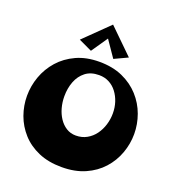

<svg xmlns="http://www.w3.org/2000/svg" viewBox="-179 -1171 1206 1324"><g transform="rotate(20 424.5 -509.5)"><path d="M424 13Q326 13 252.5 -19Q179 -51 130 -105.5Q81 -160 56.5 -228Q32 -296 32 -368Q32 -441 57 -510.5Q82 -580 131.5 -636Q181 -692 254 -725.5Q327 -759 422 -759Q520 -759 593.5 -726Q667 -693 717 -637.5Q767 -582 792 -513Q817 -444 817 -372Q817 -300 792 -231Q767 -162 717.5 -107Q668 -52 594.5 -19.5Q521 13 424 13ZM441 -225Q486 -225 521.5 -245Q557 -265 581 -298Q605 -331 617.5 -372Q630 -413 630 -456Q630 -499 617.5 -537.5Q605 -576 582 -606.5Q559 -637 526 -654.5Q493 -672 452 -672Q391 -672 352 -641.5Q313 -611 294 -561.5Q275 -512 275 -453Q275 -410 286 -369.5Q297 -329 318.5 -296.5Q340 -264 371 -244.5Q402 -225 441 -225ZM340 -810 242 -856 422 -1032 436 -950ZM504 -810 408 -950 422 -1032 602 -856Z"/></g></svg>

Font: Marhey Light
Style: Bold
Weight: 700
Version: Version 1.000